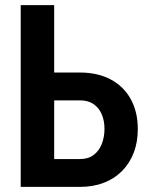

<svg xmlns="http://www.w3.org/2000/svg" viewBox="-20 -731 590 751"><path d="M151.4 -447.3H293Q362.8 -447.3 413.6 -419.9Q464.4 -392.6 491.7 -342.8Q519 -293 519 -226.1Q519 -175.8 503.4 -134.5Q487.8 -93.3 458.3 -63Q428.7 -32.7 387 -16.4Q345.2 0 293 0H61V-710.9H191.9V-108.9H293Q325.2 -108.9 346.4 -125Q367.7 -141.1 378.2 -168.2Q388.7 -195.3 388.7 -227.1Q388.7 -258.3 378.2 -283.4Q367.7 -308.6 346.4 -323.5Q325.2 -338.4 293 -338.4H151.4Z"/></svg>

Font: Roboto Condensed SemiBold
Style: Regular
Weight: 600
Designer: Christian Robertson
Foundry: Google
Version: Version 3.008; 2023